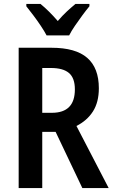

<svg xmlns="http://www.w3.org/2000/svg" viewBox="-20 -957 579 977"><path d="M242 -714Q365 -714 424 -662.5Q483 -611 483 -508Q483 -437 453 -390Q423 -343 369 -316L533 0H399L263 -286H195V0H75V-714ZM239 -611H195V-383H244Q361 -383 361 -502Q361 -560 331 -585.5Q301 -611 239 -611ZM217 -777Q206 -798 188 -825Q170 -852 150 -878.5Q130 -905 114 -925V-937H186Q228 -903 274 -850Q298 -878 319.5 -898Q341 -918 364 -937H435V-925Q419 -906 399.5 -879.5Q380 -853 361.5 -826Q343 -799 332 -777Z"/></svg>

Font: Noto Sans Devanagari Condensed SemiBold
Style: Regular
Weight: 600
Width: 3
Designer: Jelle Bosma - Monotype Design Team
Foundry: Monotype Imaging Inc.
Version: Version 2.004; ttfautohint (v1.8.4.7-5d5b)